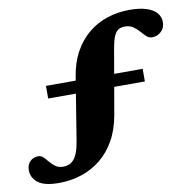

<svg xmlns="http://www.w3.org/2000/svg" viewBox="-141 -783 1008 1010"><g transform="rotate(-10 363.0 -278.0)"><path d="M114 -308.5V-376H630.5V-308.5ZM93 139Q15 139 -18.5 112.2Q-52 85.5 -52 45Q-52 17.5 -35 -0.5Q-18 -18.5 10.5 -18.5Q25 -18.5 36.8 -6.8Q48.5 5 60.8 20Q73 35 89.5 46.8Q106 58.5 130 58.5Q146 58.5 160.2 53.2Q174.5 48 186.5 34.5Q198.5 21 207.5 -2.8Q216.5 -26.5 222.5 -64L276 -395Q288 -470.5 319 -526.5Q350 -582.5 395.5 -619.8Q441 -657 497.2 -675.2Q553.5 -693.5 615.5 -693.5Q670 -693.5 706 -681.8Q742 -670 760 -649Q778 -628 778 -600.5Q778 -568.5 757 -549.5Q736 -530.5 709.5 -530.5Q692.5 -530.5 679 -542.8Q665.5 -555 651.8 -571.2Q638 -587.5 620 -599.5Q602 -611.5 576 -611.5Q557.5 -611.5 543.5 -604Q529.5 -596.5 519.2 -574.2Q509 -552 501 -507L441.5 -163.5Q428 -86.5 396 -29.8Q364 27 317.2 64.5Q270.5 102 213.5 120.5Q156.5 139 93 139Z"/></g></svg>

Font: Newsreader ExtraBold
Style: Italic
Weight: 800
Italic angle: -17°
Designer: Hugues Gentile
Foundry: Production Type
Version: Version 1.003